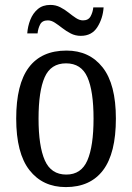

<svg xmlns="http://www.w3.org/2000/svg" viewBox="-20 -752 538 782"><path d="M248 10Q154 10 100 -59Q46 -128 46 -269Q46 -409 97.5 -477.5Q149 -546 251 -546Q344 -546 398 -477.5Q452 -409 452 -269Q452 -128 400 -59Q348 10 248 10ZM250 -41Q311 -41 336 -99Q361 -157 361 -269Q361 -381 336 -437.5Q311 -494 249 -494Q187 -494 162 -437.5Q137 -381 137 -269Q137 -157 162.5 -99Q188 -41 250 -41ZM309 -606Q287 -606 268.5 -615.5Q250 -625 234 -637.5Q218 -650 203.5 -659.5Q189 -669 175 -669Q152 -669 143.5 -652.5Q135 -636 133 -616H91Q93 -645 103.5 -671.5Q114 -698 134 -715Q154 -732 185 -732Q207 -732 225.5 -722.5Q244 -713 259.5 -700.5Q275 -688 289.5 -678.5Q304 -669 318 -669Q340 -669 349 -685.5Q358 -702 360 -722H402Q399 -677 376.5 -641.5Q354 -606 309 -606Z"/></svg>

Font: Noto Serif Ethiopic Condensed
Style: Regular
Weight: 400
Width: 3
Designer: Monotype Design Team
Foundry: Monotype Imaging Inc.
Version: Version 2.102; ttfautohint (v1.8.4.7-5d5b)